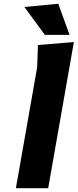

<svg xmlns="http://www.w3.org/2000/svg" viewBox="-20 -982 406 1002"><path d="M63 0 174 -631.5 178 -747 365.5 -762.5 231.5 0ZM343 -800H214L107.5 -945.5L284 -962.5Z"/></svg>

Font: B612
Style: Bold Italic
Weight: 700
Italic angle: -10°
Designer: Nicolas Chauveau, Thomas Paillot, Jonathan Favre-Lamarine, Jean-Luc Vinot
Foundry: AIRBUS
Version: Version 1.008